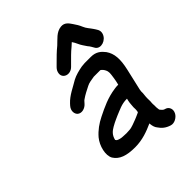

<svg xmlns="http://www.w3.org/2000/svg" viewBox="-214 -827 979 979"><g transform="rotate(-45 275.5 -337.0)"><path d="M290.8 -532 303.8 -545C326 -567.2 341.9 -584 365.2 -603L382.9 -619C388.9 -609.4 394.3 -601.6 398.4 -591C404.9 -575.3 416.1 -561.1 424.5 -548C434.1 -537.8 439.5 -525.5 446.7 -514C465.2 -487.2 513.9 -502.7 524.4 -539C530.9 -561.1 516.4 -575.3 508.8 -588C498.7 -603.3 484.8 -616.8 477.6 -635C470 -653.4 462.7 -664.2 452 -680C440.6 -696.7 427.8 -716.6 399.8 -714C363.2 -710.6 341.1 -679.5 318.1 -659C292.9 -638.5 274.1 -619.5 250.6 -596L237.6 -583C228.9 -574.3 224 -564.3 222.7 -553C218.8 -519.1 262.1 -503.3 290.8 -532ZM369.6 -46C369.3 -44.7 369.3 -43.3 369.7 -42C371.2 -25.3 375.6 -12.7 382.9 -4C395.9 15.7 413 30 439.2 38C461.9 45.6 487.7 28.8 497.3 11.5C510.8 -12.8 498.4 -34.5 482.2 -40C473.1 -42.4 467.6 -44.7 462.8 -51C458.6 -55.1 453.4 -58.7 453.7 -68C451 -82.8 453.7 -89.6 451.8 -103L452.1 -113C453 -119.7 453.2 -126.3 452.7 -133C451.9 -147.6 453.5 -164.1 455.3 -179C454.7 -185.2 455 -194.8 456.9 -203L483.6 -319C498.5 -383.4 495 -424.7 471.7 -458C455.9 -478.6 435.9 -497 398.7 -497H353.7L331.3 -495C307.1 -490.8 279.1 -483.5 259.2 -473C224.6 -451.8 183.9 -435 155.3 -404L147.2 -395C128.9 -374 133.4 -348.3 147 -338C164.6 -324.7 191.4 -333.6 205.8 -350L213.9 -359C215.8 -361.7 218.8 -364.3 222.7 -367C241.6 -380.5 263.8 -391.4 284.8 -402C297.5 -409.4 321.3 -412.4 337.8 -415H384.8C385.8 -413.7 387.3 -412.7 389.1 -412C398.1 -404.9 404.7 -393.3 407.4 -383L408.7 -371C408.5 -367.7 408.2 -363.3 407.7 -358L404.6 -336C403.9 -330 402.9 -324.3 401.6 -319L396.8 -298H394.8C385.5 -298 377.3 -297.3 370.3 -296C312 -287.9 267.9 -266.1 221.1 -243C188.6 -227 159.6 -206.2 136.3 -179C108.1 -145 94.1 -88.5 111.4 -58C132.4 -24.4 170.8 -11 232.5 -11C286 -11 330.4 -28.4 369.6 -46ZM377.9 -216 374.9 -203C371.7 -189.2 371.9 -174.6 370.4 -162C371.3 -152.8 371.2 -139.4 368.5 -128C367.1 -127.3 365.2 -126.3 362.9 -125L347.2 -118C342.8 -116 338 -114 332.9 -112C316.4 -106.9 292.3 -94 270.7 -94C265.2 -93.3 258.8 -93 251.5 -93C244.1 -93 236.9 -93.3 229.7 -94C215.3 -94 201.3 -97.6 191.8 -103L186.4 -110C192.9 -138.4 209.1 -151.7 228.6 -163L246.9 -173C252.2 -175.7 257.8 -178.3 263.8 -181L283.9 -190C313 -201.1 338 -216 375.9 -216Z"/></g></svg>

Font: HoneyBee
Style: BdIt
Weight: 700
Foundry: Cannot Into Space Fonts
Version: Version 0.89